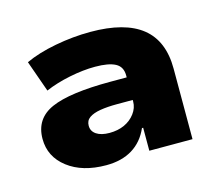

<svg xmlns="http://www.w3.org/2000/svg" viewBox="-59 -788 527 468"><g transform="rotate(-15 204.0 -554.0)"><path d="M157 -392Q97 -392 60 -420.5Q23 -449 23 -494Q23 -545 69.5 -565.5Q116 -586 219 -586H270V-529H220Q196 -529 178 -526Q160 -523 150 -516Q140 -509 140 -496Q140 -482 152 -474Q164 -466 185 -466Q206 -466 222.5 -473.5Q239 -481 249.5 -495Q260 -509 260 -525V-591Q260 -613 243 -622Q226 -631 192 -631Q162 -631 127.5 -624Q93 -617 65 -605L37 -684Q69 -699 114 -707.5Q159 -716 203 -716Q290 -716 333 -681.5Q376 -647 376 -577V-399H267V-457H264Q250 -425 223 -408.5Q196 -392 157 -392Z"/></g></svg>

Font: Nunito Sans 10pt SemiExpanded Black
Style: Regular
Weight: 900
Width: 6
Designer: Vernon Adams
Foundry: Vernon Adams
Version: Version 3.101;gftools[0.9.27]